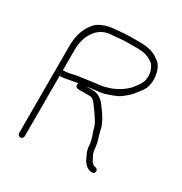

<svg xmlns="http://www.w3.org/2000/svg" viewBox="-156 -726 841 888"><g transform="rotate(30 264.0 -282.0)"><path d="M201.2 -280H258.8C271.1 -280 282.6 -272.2 293.1 -256.5C296 -252.2 300.2 -246.5 305.6 -239.5C311 -232.5 315.2 -226.7 318.1 -222C321 -217.3 326.4 -209.2 334.2 -197.6C342 -186.1 347.5 -174.2 350.6 -162C353.5 -150.7 357.1 -140 360.7 -130C362.7 -124 364.4 -118.8 365.9 -114.3C367.3 -109.8 369.3 -100.4 371.7 -86C371.7 -67.8 375.8 -51 384.2 -35.5C386.5 -31.2 388.7 -26.2 390.7 -20.5C392.7 -14.8 396 -9.3 400.7 -4C411.7 10.7 423.6 19 436.3 20.9C444.8 22.2 450.5 21.7 453.7 19.5C457 17.2 459 14 459.7 10C461.4 -0.6 455.1 -6.9 440.7 -9C438 -9 432.3 -13.3 423.7 -22C421.7 -25.3 419.7 -29.3 417.7 -34C415.7 -38.7 412.8 -44.4 409.2 -51.2C405.5 -58 402.5 -72.9 400.2 -96C399.2 -106 396.2 -118.6 391.1 -133.7C387.4 -144.9 383.1 -160.7 378.4 -181.3C376.1 -190.8 370.4 -203.5 361.2 -219.5C357.3 -225.8 353.5 -231.5 350.6 -236.5C347.7 -241.5 343.5 -247.5 338.1 -254.5C332.7 -261.5 328.3 -267.5 325 -272.5C321.7 -277.5 316.7 -283 310 -289C294.7 -303 277.6 -310 258.8 -310H228.8V-311C234.6 -311.7 240.6 -312.3 246.9 -313C253.1 -313.7 259.8 -314.5 266.9 -315.5C274 -316.5 283.1 -317.5 294.4 -318.6C305.7 -319.7 323.2 -324.7 346.9 -333.5C353.1 -335.8 362.2 -339.5 373.4 -344.5C384.5 -349.6 400.4 -361.6 421.1 -380.5C428 -386.9 440.2 -401.7 457.7 -425C478.1 -452.2 483.4 -486.9 473.7 -529C467.5 -552.3 457.8 -568.5 444.7 -577.5C439.3 -581.2 434.2 -584.8 429.2 -588.5C424.2 -592.2 418.3 -595.3 411.7 -598C390 -606.7 368 -611 342.5 -611H287.5C268.3 -611 248.5 -609.8 228.1 -607.5C219.4 -606.5 209.6 -605.7 198.8 -605C167.4 -601.9 141.1 -592.9 119.9 -578.2C111.5 -572.4 100.2 -559.5 87.5 -539.5C70.8 -509.7 62.5 -473.9 62.5 -432V32C62.5 36 64 39.5 67 42.5C70 45.5 73.5 47 77.5 47C81.5 47 85 45.5 88 42.5C91 39.5 92.5 36 92.5 32V-291C99.3 -289.2 116 -291.1 142.8 -296.8C154.7 -299.3 165.8 -301.3 176.3 -303C180.4 -303.7 183.3 -304 185 -304C183.3 -301.3 182.5 -298.3 182.5 -295C182.5 -285 188.8 -280 201.2 -280ZM92.5 -320V-432C92.5 -467.5 101.2 -498.7 118.8 -525.5C138.8 -556.2 166.9 -572.7 203.1 -575C213.5 -575.7 227.3 -576.8 244.4 -578.5C261.5 -580.2 275.8 -581 287.5 -581H342.5C358.8 -581 371.7 -579.3 384.2 -576C389.2 -574.7 394.2 -573 399.2 -571C404.2 -569 408.8 -566.3 413.2 -563C417.5 -559.7 422 -556.7 426.7 -554C429.3 -552 432.3 -548 435.7 -542C447.4 -522.4 451.4 -501.4 447.7 -479C447.7 -466.3 439 -449.2 421.7 -427.5C417.7 -422.5 413.7 -417.3 409.7 -412C388 -390.3 363.8 -373.3 331.9 -361C326.5 -359 320.6 -357.2 314.4 -355.5C308.1 -353.8 301.8 -352 295.3 -350.1C288.9 -348.1 277.5 -346.4 261.2 -345C253.8 -344.3 246.9 -343.5 240.6 -342.5C234.4 -341.5 228.3 -340.7 222.5 -340C216.7 -339.3 208.8 -338.2 198.8 -336.5C188.8 -334.8 180.2 -333.7 173.1 -333C166 -332.3 159.6 -331.3 153.7 -330L131.9 -325C123.1 -323 115 -321.7 107.5 -321H95C95 -320.3 94.2 -320 92.5 -320Z"/></g></svg>

Font: Proton
Style: ExBdExt
Weight: 500
Version: Version 1.017